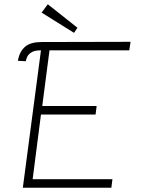

<svg xmlns="http://www.w3.org/2000/svg" viewBox="-20 -881 659 900"><path d="M122 -632Q106 -621 101 -594L64 -596Q71 -640 99 -663Q124 -684 176 -684L592 -685L586 -645H212L178 -384H433L428 -344H172L133 -41H507L502 -1H87L172 -645Q153 -645 142 -642Q131 -639 122 -632ZM175 -822 204 -861 343 -751 327 -727Z"/></svg>

Font: Bellota Light
Style: Italic
Weight: 300
Italic angle: -7.5°
Designer: Kemie Guaida
Foundry: Kemie Guaida
Version: Version 4.001